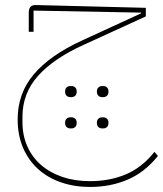

<svg xmlns="http://www.w3.org/2000/svg" viewBox="-20 -437 646 761"><path d="M337 304Q275 304 222.5 286Q170 268 131.5 233.5Q93 199 71.5 149Q50 99 50 36Q50 -67 114 -142.5Q178 -218 304 -276L539 -384V-387L113 -395V-311H94V-388Q94 -418 123 -417L558 -406V-372L311 -259Q192 -205 130.5 -136Q69 -67 69 26V46Q69 100 88.5 143.5Q108 187 143.5 217.5Q179 248 228 264.5Q277 281 337 281Q415 281 479 254Q543 227 592 165L606 181Q554 246 486 275Q418 304 337 304ZM385 72Q376 72 370 66.5Q364 61 364 50Q364 39 370 33.5Q376 28 385 28H389Q398 28 404 33.5Q410 39 410 50Q410 61 404 66.5Q398 72 389 72ZM385 -52Q376 -52 370 -57.5Q364 -63 364 -74Q364 -85 370 -90.5Q376 -96 385 -96H389Q398 -96 404 -90.5Q410 -85 410 -74Q410 -63 404 -57.5Q398 -52 389 -52ZM259 72Q250 72 244 66.5Q238 61 238 50Q238 39 244 33.5Q250 28 259 28H263Q272 28 278 33.5Q284 39 284 50Q284 61 278 66.5Q272 72 263 72ZM259 -52Q250 -52 244 -57.5Q238 -63 238 -74Q238 -85 244 -90.5Q250 -96 259 -96H263Q272 -96 278 -90.5Q284 -85 284 -74Q284 -63 278 -57.5Q272 -52 263 -52Z"/></svg>

Font: IBM Plex Sans Arabic Thin
Style: Regular
Weight: 100
Designer: Mike Abbink, Paul van der Laan, Pieter van Rosmalen, Wael Morcos, Khajak Apelian
Foundry: Bold Monday
Version: Version 1.101